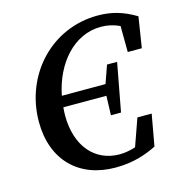

<svg xmlns="http://www.w3.org/2000/svg" viewBox="-104 -773 828 883"><g transform="rotate(-15 310.0 -331.5)"><path d="M339 17C425 17 485 -5 536 -30L563 -180H495L449 -50C424 -42 399 -37 373 -37C257 -37 176 -126 176 -275C176 -288 177 -301 178 -313H383L380 -221H428L471 -451H423L393 -366H185C214 -513 311 -626 440 -626C471 -626 502 -619 529 -606L530 -482H597L620 -628C557 -666 502 -680 439 -680C218 -680 52 -499 52 -277C52 -94 166 17 339 17Z"/></g></svg>

Font: Source Serif Pro Semibold
Style: Italic
Weight: 600
Italic angle: -12°
Designer: Frank Grießhammer
Foundry: Adobe Systems Incorporated
Version: Version 3.001;hotconv 1.0.111;makeotfexe 2.5.65597